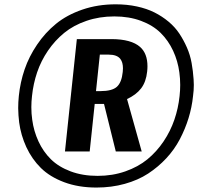

<svg xmlns="http://www.w3.org/2000/svg" viewBox="-20 -842 931 876"><path d="M276.4 -150.9 330.6 -663.6H489.7Q579.1 -663.1 619.1 -627.9Q652.8 -598.1 652.8 -539.6Q652.8 -527.8 651.4 -515.6Q646.5 -468.3 623.8 -438.7Q601.1 -409.2 559.6 -390.1L626.5 -150.9H508.3L454.6 -367.7H412.1L389.2 -150.9ZM418 -426.3H438.5Q491.2 -426.3 513.2 -446Q535.2 -465.8 540 -513.7Q541 -522.5 541 -530.3Q541 -557.1 529.3 -572.8Q514.2 -592.8 475.6 -592.8H435.5ZM425.3 -39.6Q493.2 -39.6 551.8 -60.1Q610.4 -80.6 652.6 -115.2Q694.8 -149.9 726.3 -196.8Q757.8 -243.7 775.6 -295.9Q793.5 -348.1 799.3 -403.8Q802.2 -429.7 802.2 -454.6Q802.2 -483.4 798.3 -511.7Q791.5 -563.5 769.8 -610.4Q748 -657.2 712.9 -691.9Q677.7 -726.6 623.5 -746.8Q569.3 -767.1 501.5 -767.1Q433.1 -767.1 374.3 -746.8Q315.4 -726.6 272.9 -691.9Q230.5 -657.2 198.7 -610.6Q167 -564 149.4 -512Q131.8 -460 126 -403.8Q123 -377.9 123 -353Q123 -323.2 127 -295.9Q133.8 -244.1 155.5 -197Q177.2 -149.9 212.4 -115.2Q247.6 -80.6 302.2 -60.1Q356.9 -39.6 425.3 -39.6ZM419.9 13.7Q337.9 13.7 272.7 -10.7Q207.5 -35.2 166.5 -75.7Q125.5 -116.2 100.1 -170.9Q75.2 -225.1 67.4 -283.7Q63.5 -315.4 63 -348.6Q63 -376 65.9 -404.3Q72.3 -466.8 92.3 -525.4Q112.3 -584 149.2 -638.4Q186 -692.9 235.6 -733.4Q285.2 -773.9 355.5 -798.1Q425.8 -822.3 507.8 -822.3Q559.6 -822.3 604.7 -812.5Q649.9 -802.7 684.8 -785.2Q719.7 -767.6 749 -743.2Q778.3 -718.8 798.1 -689Q817.9 -659.2 832.8 -625.2Q847.7 -591.3 854.2 -554.7Q860.8 -518.1 863.3 -480Q864.3 -467.3 864.3 -454.6Q864.3 -429.2 860.8 -404.3Q855.5 -352.5 840.3 -303.2Q825.2 -253.9 800.3 -206.5Q775.4 -159.2 738.5 -119.6Q701.7 -80.1 655.8 -50Q609.9 -20 549.3 -3.2Q488.8 13.7 419.9 13.7Z"/></svg>

Font: Oswald
Style: Medium
Weight: 500
Designer: Vernon Adams
Foundry: Vernon Adams
Version: 3.0; ttfautohint (v0.94.23-7a4d-dirty) -l 8 -r 50 -G 150 -x 